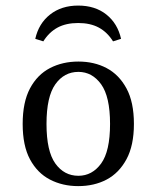

<svg xmlns="http://www.w3.org/2000/svg" viewBox="-20 -643 550 675"><path d="M254.8 11.3Q200 11.3 155.6 -11.7Q111.3 -34.7 85.5 -82.7Q59.7 -130.6 59.7 -207.3Q59.7 -283.9 85.5 -332.3Q111.3 -380.6 155.6 -403.6Q200 -426.6 255.6 -426.6Q311.3 -426.6 354.8 -403.6Q398.4 -380.6 424.6 -332.3Q450.8 -283.9 450.8 -207.3Q450.8 -131.5 424.6 -83.1Q398.4 -34.7 354.8 -11.7Q311.3 11.3 254.8 11.3ZM255.6 -25Q304 -25 335.5 -68.1Q366.9 -111.3 366.9 -207.3Q366.9 -303.2 335.5 -346.8Q304 -390.3 255.6 -390.3Q205.6 -390.3 174.6 -346.8Q143.5 -303.2 143.5 -207.3Q143.5 -111.3 174.6 -68.1Q205.6 -25 255.6 -25ZM254.8 -623.4Q314.5 -623.4 354 -591.9Q393.5 -560.5 405.6 -506.5L377.4 -497.6Q357.3 -529.8 327.4 -546Q297.6 -562.1 254.8 -562.1Q212.1 -562.1 182.3 -546Q152.4 -529.8 132.3 -497.6L104 -506.5Q116.1 -560.5 156 -591.9Q196 -623.4 254.8 -623.4Z"/></svg>

Font: Playfair 9pt
Style: Regular
Weight: 400
Designer: Claus Eggers Sørensen
Foundry: Claus Eggers Sørensen
Version: Version 2.203